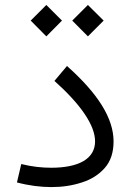

<svg xmlns="http://www.w3.org/2000/svg" viewBox="-20 -761 535 785"><path d="M169.4 -612.3 233.4 -676.8 169.4 -740.7 105.5 -676.8ZM339.4 -612.3 403.8 -676.8 339.4 -740.7 275.4 -676.8ZM444.3 -182.6C444.3 -277.8 380.4 -378.4 253.9 -491.2L202.6 -430.2C309.6 -334.5 368.7 -249 368.7 -183.1C368.7 -111.3 301.3 -75.2 189.5 -75.2C151.9 -75.2 112.3 -79.1 66.9 -90.3L49.3 -15.1C98.6 -2 146 3.9 190.4 3.9C234.9 3.9 276.4 -2.4 314.9 -15.1C353.5 -27.3 384.8 -47.4 408.7 -74.7C432.6 -102.1 444.3 -138.2 444.3 -182.6Z"/></svg>

Font: Estedad Regular
Style: Regular
Weight: 400
Designer: Amin Abedi
Version: Version 7.3